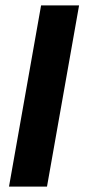

<svg xmlns="http://www.w3.org/2000/svg" viewBox="-20 -695 330 715"><path d="M13.5 0H155L274.5 -675H133Z"/></svg>

Font: Anybody UltraCondensed Thin SemiBold
Style: Italic
Weight: 600
Italic angle: -10°
Version: Version 1.111